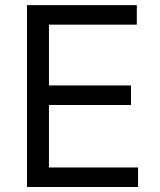

<svg xmlns="http://www.w3.org/2000/svg" viewBox="-20 -748 638 768"><path d="M87.9 0V-727.5H527.3V-649.4H175.8V-406.2H503.9V-328.1H175.8V-78.1H532.2V0Z"/></svg>

Font: Inter V
Style: 
Weight: 400
Designer: Rasmus Andersson
Foundry: rsms
Version: Version 4.000;git-a3f224843